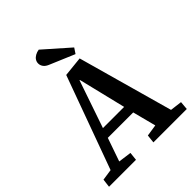

<svg xmlns="http://www.w3.org/2000/svg" viewBox="-254 -1080 1224 1224"><g transform="rotate(-45 358.0 -467.5)"><path d="M454 -711 634 -67 714 -57 709 0H408L414 -56L493 -68L452 -226H223L168 -68L257 -56L251 0H8L15 -57L90 -68L319 -697ZM245 -292H436L358 -613H355ZM479 -785 455 -749 292 -818Q266 -828 255 -843Q244 -858 244 -875Q244 -890 252 -902.5Q260 -915 275 -923.5Q290 -932 309 -935Z"/></g></svg>

Font: Literata 18pt SemiBold
Style: Italic
Weight: 600
Italic angle: -2°
Designer: Latin by Veronika Burian and Jose Scaglione. Greek by Irene Vlachou. Cyrillic by Vera Evstafieva
Foundry: TypeTogether
Version: Version 3.103;gftools[0.9.29]